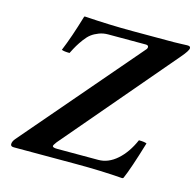

<svg xmlns="http://www.w3.org/2000/svg" viewBox="-98 -755 886 866"><g transform="rotate(15 344.5 -322.5)"><path d="M22 -11.2Q22 -23.9 34.2 -38.1L498 -579.1Q504.9 -585.9 504.9 -592.8Q504.9 -602.1 492.2 -602.1H316.9Q293.9 -602.1 274.2 -594.5Q254.4 -586.9 240.5 -576.4Q226.6 -565.9 212.6 -547.1Q198.7 -528.3 190.2 -513.9Q181.6 -499.5 169.9 -476.1Q143.6 -476.1 132.8 -481Q161.1 -549.3 190.9 -649.9Q190.9 -652.8 195.8 -652.8Q314.5 -645 418 -645H610.8Q626 -645 647.7 -646Q669.4 -647 673.8 -647Q683.1 -647 686 -644.5Q689 -642.1 689 -637.2Q689 -625.5 659.2 -590.8L217.8 -71.8Q206.1 -56.2 206.1 -51.8Q206.1 -43.9 228 -43.9H419.9Q466.3 -43.9 506.8 -79.6Q547.4 -115.2 574.2 -176.8Q599.6 -176.8 610.8 -171.9Q572.3 -43.5 550.8 4.9L545.9 7.8Q448.2 0 324.2 0H37.1Q22 0 22 -11.2Z"/></g></svg>

Font: Common Serif
Style: Bold Italic
Weight: 700
Italic angle: -12°
Designer: Philipp H. Poll, Khaled Hosny
Foundry: Stefan Peev, Context Ltd.
Version: Version 1.026